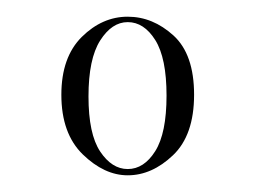

<svg xmlns="http://www.w3.org/2000/svg" viewBox="-20 -790 306 230"><path d="M133 -580Q105 -580 79.2 -605Q53.5 -630 53.5 -676.5Q53.5 -721.5 78 -745.8Q102.5 -770 133 -770Q163 -770 187.8 -747.5Q212.5 -725 212.5 -676.5Q212.5 -628 187.2 -604Q162 -580 133 -580ZM133 -587.5Q152.5 -587.5 166 -609Q179.5 -630.5 179.5 -675.5Q179.5 -720.5 166 -742Q152.5 -763.5 133 -763.5Q114 -763.5 100 -741.5Q86 -719.5 86 -674.5Q86 -629.5 100 -608.5Q114 -587.5 133 -587.5Z"/></svg>

Font: Imbue 100pt Light
Style: Regular
Weight: 300
Designer: Tyler Finck
Foundry: Etcetera Type Company
Version: Version 1.102; ttfautohint (v1.8.3)